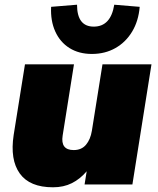

<svg xmlns="http://www.w3.org/2000/svg" viewBox="-20 -783 670 815"><path d="M22 0ZM205 12Q106 12 64 -46.5Q22 -105 38 -210L86 -510H294L246 -208Q236 -146 293 -146Q326 -146 345 -168.5Q364 -191 370 -228L415 -510H623L542 0H339L348 -56Q320 -23 285 -5.5Q250 12 205 12ZM370 -554Q315 -554 275 -579Q235 -604 214.5 -649.5Q194 -695 197 -754L307 -763Q307 -670 378 -670Q450 -670 465 -763L573 -754Q568 -694 541 -649Q514 -604 470 -579Q426 -554 370 -554Z"/></svg>

Font: Winston Black
Style: Italic
Weight: 900
Italic angle: -9°
Designer: Original fonts by Vernon Adams / Changes by Cristiano Sobral
Foundry: VOriginal fonts by Vernon Adams / Changes by Cristiano Sobral
Version: Version 2.503;July 17, 2020;FontCreator 13.0.0.2655 64-bit